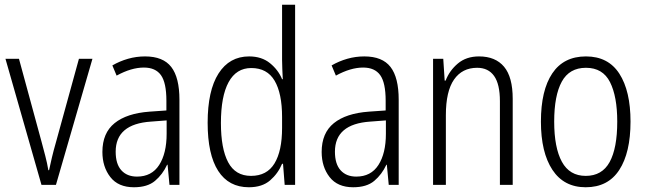

<svg xmlns="http://www.w3.org/2000/svg" viewBox="-20 -780 2728 810"><path d="M155 0 3 -532H60L155 -183Q163 -153 171 -122.5Q179 -92 184 -62H187Q192 -86 199 -115.5Q206 -145 215 -176L313 -532H370L216 0Z M592 -542Q668 -542 702.5 -497.5Q737 -453 737 -359V0H695L687 -85H685Q666 -44 634 -17Q602 10 545 10Q479 10 445.5 -33Q412 -76 412 -139Q412 -219 463.5 -260.5Q515 -302 611 -309L682 -314V-355Q682 -431 659 -463Q636 -495 587 -495Q534 -495 472 -461L454 -504Q485 -522 520 -532Q555 -542 592 -542ZM617 -267Q468 -257 468 -140Q468 -88 492 -61.5Q516 -35 558 -35Q620 -35 651.5 -84Q683 -133 683 -216V-272Z M1030 10Q945 10 900.5 -59Q856 -128 856 -262Q856 -398 902 -470Q948 -542 1031 -542Q1084 -542 1119 -513.5Q1154 -485 1170 -446H1173Q1172 -468 1171 -488.5Q1170 -509 1170 -527V-760H1225V0H1181L1174 -89H1170Q1153 -48 1119.5 -19Q1086 10 1030 10ZM1039 -38Q1106 -38 1138 -90.5Q1170 -143 1170 -240V-286Q1170 -386 1138.5 -439.5Q1107 -493 1040 -493Q977 -493 944.5 -433.5Q912 -374 912 -261Q912 -153 942.5 -95.5Q973 -38 1039 -38Z M1517 -542Q1593 -542 1627.5 -497.5Q1662 -453 1662 -359V0H1620L1612 -85H1610Q1591 -44 1559 -17Q1527 10 1470 10Q1404 10 1370.5 -33Q1337 -76 1337 -139Q1337 -219 1388.5 -260.5Q1440 -302 1536 -309L1607 -314V-355Q1607 -431 1584 -463Q1561 -495 1512 -495Q1459 -495 1397 -461L1379 -504Q1410 -522 1445 -532Q1480 -542 1517 -542ZM1542 -267Q1393 -257 1393 -140Q1393 -88 1417 -61.5Q1441 -35 1483 -35Q1545 -35 1576.5 -84Q1608 -133 1608 -216V-272Z M2001 -542Q2070 -542 2106.5 -498.5Q2143 -455 2143 -363V0H2089V-353Q2089 -425 2064.5 -459.5Q2040 -494 1993 -494Q1930 -494 1895.5 -444.5Q1861 -395 1861 -294V0H1807V-532H1850L1856 -440H1860Q1876 -482 1911.5 -512Q1947 -542 2001 -542Z M2640 -267Q2640 -136 2592.5 -63Q2545 10 2451 10Q2359 10 2310.5 -63.5Q2262 -137 2262 -267Q2262 -399 2310 -470.5Q2358 -542 2452 -542Q2546 -542 2593 -469Q2640 -396 2640 -267ZM2318 -267Q2318 -157 2350.5 -97.5Q2383 -38 2451 -38Q2520 -38 2552 -96.5Q2584 -155 2584 -267Q2584 -373 2553.5 -433.5Q2523 -494 2452 -494Q2382 -494 2350 -435.5Q2318 -377 2318 -267Z"/></svg>

Font: Noto Sans Sinhala UI Condensed Light
Style: Regular
Weight: 300
Width: 3
Designer: Jelle Bosma - Monotype Design Team
Foundry: Monotype Imaging Inc.
Version: Version 2.006; ttfautohint (v1.8.4.7-5d5b)